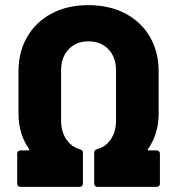

<svg xmlns="http://www.w3.org/2000/svg" viewBox="-20 -728 689 748"><path d="M59 -142H90Q93 -142 94 -144Q95 -146 93 -148Q52 -206 52 -286V-450Q52 -526 86 -584.5Q120 -643 181.5 -675.5Q243 -708 324 -708Q406 -708 468 -675.5Q530 -643 564 -584.5Q598 -526 598 -450V-286Q598 -206 557 -148Q555 -146 556 -144Q557 -142 560 -142H591Q596 -142 599.5 -138.5Q603 -135 603 -130V-12Q603 -7 599.5 -3.5Q596 0 591 0H359Q354 0 350.5 -3.5Q347 -7 347 -12V-134Q347 -144 358 -147Q391 -155 411.5 -185Q432 -215 432 -257V-454Q432 -505 402.5 -536Q373 -567 324 -567Q277 -567 247.5 -536Q218 -505 218 -454V-257Q218 -215 238.5 -185Q259 -155 292 -146Q303 -143 303 -133V-12Q303 -7 299.5 -3.5Q296 0 291 0H59Q54 0 50.5 -3.5Q47 -7 47 -12V-130Q47 -135 50.5 -138.5Q54 -142 59 -142Z"/></svg>

Font: BARLOWEXTRABOLD
Style: Regular
Weight: 800
Designer: Jeremy Tribby
Foundry: Tribby Type
Version: Version 1.422